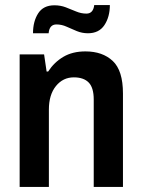

<svg xmlns="http://www.w3.org/2000/svg" viewBox="-20 -742 562 762"><path d="M111 -610Q111 -657 131.5 -689Q152 -721 196 -721Q220 -721 241 -713Q262 -705 282 -696.5Q302 -688 323 -688Q350 -688 354 -722H416Q416 -675 394.5 -642.5Q373 -610 329 -610Q306 -610 285 -618.5Q264 -627 244.5 -636Q225 -645 204 -645Q176 -645 173 -610ZM58 0V-526H155L165 -458H171Q195 -495 231.5 -516.5Q268 -538 319 -538Q387 -538 427.5 -500Q468 -462 468 -371V0H352V-347Q352 -394 332 -414.5Q312 -435 273 -435Q230 -435 202 -400.5Q174 -366 174 -307V0Z"/></svg>

Font: Archivo SemiCondensed SemiBold
Style: Regular
Weight: 600
Width: 4
Designer: Hector Gatti
Foundry: Omnibus-Type
Version: Version 2.001; ttfautohint (v1.8.3)